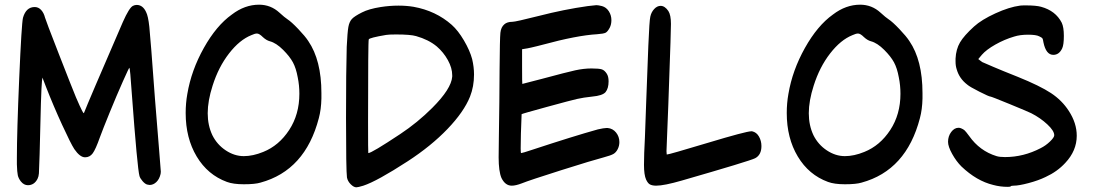

<svg xmlns="http://www.w3.org/2000/svg" viewBox="-20 -844 4665 819"><path d="M52 -170Q52 -280 62 -511.5Q72 -743 78 -768Q91 -814 128 -814Q144 -814 155.5 -801.5Q167 -789 172 -769Q174 -760 230.5 -615Q287 -470 304 -429Q323 -385 329 -374Q335 -362 337 -361L339 -364Q355 -406 504 -750Q531 -811 547 -819Q555 -823 563 -823Q589 -823 603 -793Q612 -776 617 -729.5Q622 -683 641 -423Q658 -210 659 -201Q666 -117 666 -112Q666 -109 665.5 -106Q665 -103 665 -102Q660 -80 647 -67.5Q634 -55 618 -55Q615 -55 607 -57Q598 -60 588 -71.5Q578 -83 575 -93Q566 -124 542 -448Q535 -552 532 -555Q531 -557 504.5 -497.5Q478 -438 448 -364.5Q418 -291 406 -258Q388 -207 375.5 -190Q363 -173 343 -173Q321 -173 297 -208Q282 -231 245 -311.5Q208 -392 176 -474L161 -513L159 -498Q155 -463 149 -186Q147 -118 146 -104.5Q145 -91 140 -81Q126 -54 99 -54Q82 -54 69 -70Q59 -83 56 -96Q53 -109 52 -143Z M1351 -424Q1350 -377 1340 -340Q1282 -117 1091 -65Q1068 -58 1020 -58Q975 -58 948 -68Q866 -98 819 -176.5Q772 -255 772 -362Q772 -404 779 -443Q796 -544 849.5 -639.5Q903 -735 969 -782Q1024 -824 1085 -824Q1135 -824 1172 -790Q1195 -769 1206 -762Q1223 -751 1252.5 -720Q1282 -689 1295 -669Q1351 -587 1351 -447ZM886 -267Q906 -227 943 -202.5Q980 -178 1020 -178Q1059 -178 1103 -196Q1170 -223 1213.5 -289.5Q1257 -356 1257 -444Q1257 -480 1250 -514Q1243 -553 1229.5 -578Q1216 -603 1188 -631Q1158 -661 1131 -668Q1116 -672 1101 -686Q1086 -701 1076 -701Q1067 -701 1052 -694Q1002 -674 957 -616Q912 -558 887 -479Q866 -414 866 -361Q866 -309 886 -267Z M1460 -87Q1456 -117 1456 -341Q1456 -545 1459 -644Q1462 -707 1466 -729Q1470 -751 1481 -763Q1492 -775 1524 -791Q1553 -806 1604 -814Q1642 -820 1680 -820Q1714 -820 1744 -815Q1839 -798 1907 -738Q1934 -714 1959 -671.5Q1984 -629 1994 -592Q2002 -558 2002 -526Q2002 -475 1985 -432Q1959 -367 1889 -294Q1819 -221 1719 -156Q1588 -71 1530 -52Q1507 -45 1500 -45Q1489 -45 1476 -58Q1463 -71 1460 -87ZM1909 -523Q1909 -554 1890.5 -587.5Q1872 -621 1843 -646Q1808 -675 1755 -690Q1731 -697 1669 -697Q1638 -697 1627 -695Q1556 -683 1553 -676Q1550 -670 1550 -325Q1550 -191 1551 -191Q1565 -191 1687 -272Q1761 -321 1824 -384Q1905 -465 1909 -517Z M2207 -559Q2207 -486 2208 -486Q2210 -486 2293 -508Q2397 -536 2433.5 -544Q2470 -552 2503 -552Q2536 -552 2547.5 -548Q2559 -544 2568 -530Q2576 -518 2576 -497Q2576 -467 2563 -451Q2550 -436 2506 -432Q2468 -428 2442 -422Q2419 -417 2313 -388Q2207 -359 2205 -357Q2203 -319 2202 -274Q2201 -244 2201 -211Q2201 -191 2203 -191Q2208 -191 2250 -205Q2426 -263 2530 -292Q2556 -298 2567 -298H2572Q2594 -296 2608 -278.5Q2622 -261 2622 -238Q2622 -222 2615 -208Q2608 -194 2597 -187.5Q2586 -181 2556 -173Q2510 -161 2374 -118Q2238 -75 2206 -62Q2180 -52 2163 -52Q2135 -52 2119 -85Q2107 -113 2107 -173Q2107 -222 2108 -260Q2109 -299 2110 -408Q2111 -517 2111 -546Q2112 -680 2114.5 -704Q2117 -728 2131 -740Q2143 -751 2166 -751Q2179 -751 2278 -776Q2387 -804 2487 -818Q2523 -822 2524 -822Q2532 -822 2548 -818Q2566 -813 2577 -796Q2588 -779 2588 -758Q2588 -740 2581 -726Q2572 -709 2563.5 -704.5Q2555 -700 2527 -698Q2441 -693 2294 -653Q2287 -651 2272.5 -647.5Q2258 -644 2247.5 -641.5Q2237 -639 2231 -638L2207 -634Z M2824 -185H2825Q2834 -185 2998.5 -234.5Q3163 -284 3185 -284H3188Q3207 -280 3217.5 -261.5Q3228 -243 3228 -221Q3228 -183 3201 -169Q3177 -157 2889 -74Q2813 -52 2779 -52Q2763 -52 2753 -57Q2744 -61 2736 -78Q2727 -98 2727 -141Q2727 -185 2731 -258Q2732 -281 2736.5 -410.5Q2741 -540 2745.5 -648.5Q2750 -757 2754 -773Q2758 -792 2770.5 -805.5Q2783 -819 2798 -819Q2816 -819 2831 -797Q2842 -780 2842 -742Q2842 -736 2840 -662Q2829 -335 2825 -251Q2823 -209 2823 -199Z M3915 -424Q3914 -377 3904 -340Q3846 -117 3655 -65Q3632 -58 3584 -58Q3539 -58 3512 -68Q3430 -98 3383 -176.5Q3336 -255 3336 -362Q3336 -404 3343 -443Q3360 -544 3413.5 -639.5Q3467 -735 3533 -782Q3588 -824 3649 -824Q3699 -824 3736 -790Q3759 -769 3770 -762Q3787 -751 3816.5 -720Q3846 -689 3859 -669Q3915 -587 3915 -447ZM3450 -267Q3470 -227 3507 -202.5Q3544 -178 3584 -178Q3623 -178 3667 -196Q3734 -223 3777.5 -289.5Q3821 -356 3821 -444Q3821 -480 3814 -514Q3807 -553 3793.5 -578Q3780 -603 3752 -631Q3722 -661 3695 -668Q3680 -672 3665 -686Q3650 -701 3640 -701Q3631 -701 3616 -694Q3566 -674 3521 -616Q3476 -558 3451 -479Q3430 -414 3430 -361Q3430 -309 3450 -267Z M4219 -558Q4254 -543 4322 -516Q4416 -478 4463 -447Q4510 -416 4539 -371Q4573 -319 4573 -265Q4573 -201 4524 -149Q4490 -112 4440 -89Q4409 -74 4367.5 -63Q4326 -52 4304 -52Q4293 -52 4291 -49Q4290 -47 4278 -47Q4247 -47 4217 -55Q4146 -72 4081 -134Q4059 -156 4041.5 -187.5Q4024 -219 4024 -239Q4024 -263 4037.5 -281Q4051 -299 4069 -299Q4073 -299 4079 -297Q4089 -293 4094.5 -288Q4100 -283 4114 -264Q4159 -200 4231 -178Q4244 -174 4267 -174Q4346 -174 4419 -212Q4441 -223 4459 -240.5Q4477 -258 4477 -267Q4477 -286 4447.5 -313.5Q4418 -341 4379 -361Q4365 -368 4287 -400Q4209 -432 4205 -432Q4199 -432 4157.5 -453Q4116 -474 4106 -483Q4072 -509 4061 -548Q4056 -563 4056 -581V-594Q4058 -634 4075 -663Q4092 -692 4135 -731Q4167 -760 4226 -787Q4285 -814 4331 -820Q4337 -821 4354 -821Q4400 -821 4421 -815Q4483 -798 4509 -747Q4518 -728 4518 -691Q4518 -653 4511 -638Q4498 -610 4473 -610Q4442 -610 4431 -663Q4429 -677 4426.5 -680.5Q4424 -684 4413 -689Q4400 -696 4365 -696Q4331 -696 4306 -688Q4265 -676 4226 -654Q4187 -632 4168 -610L4153 -592L4162 -585Q4172 -577 4175 -577Z"/></svg>

Font: Chanighter Handwriting Cyr
Style: Regular
Weight: 400
Designer: Sin Chanighter
Version: Version 001.001